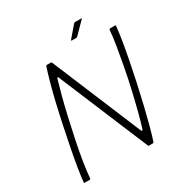

<svg xmlns="http://www.w3.org/2000/svg" viewBox="-185 -935 1009 1068"><g transform="rotate(-30 320.0 -400.5)"><path d="M466 -95Q468 -91 471.5 -91.5Q475 -92 477 -98Q489 -136 503.5 -192Q518 -248 533 -313Q548 -378 560.5 -444Q573 -510 582.5 -567.5Q592 -625 595 -666Q597 -673 600 -673H633Q635 -673 636.5 -672Q638 -671 637 -668Q634 -634 625.5 -581Q617 -528 604.5 -464Q592 -400 577.5 -333Q563 -266 548 -203.5Q533 -141 519 -89Q505 -37 494 -5Q493 -2 490.5 -1Q488 0 486 0H462Q457 0 457 -5L217 -579Q216 -583 213 -583Q210 -583 208 -578Q196 -538 181 -481Q166 -424 151 -358Q136 -292 122.5 -226.5Q109 -161 100 -103.5Q91 -46 88 -7Q87 0 83 0H50Q48 0 46.5 -1Q45 -2 46 -5Q49 -39 57.5 -91.5Q66 -144 78.5 -207.5Q91 -271 105 -338Q119 -405 134 -468.5Q149 -532 163.5 -584Q178 -636 189 -668Q190 -671 192 -672Q194 -673 195 -673H222Q225 -673 227 -668ZM411 -721H383Q380 -721 380 -722.5Q380 -724 381 -726L442 -797Q444 -799 446 -800Q448 -801 451 -801H490Q492 -801 493 -800Q494 -799 491 -797L419 -724Q417 -723 415 -722Q413 -721 411 -721Z"/></g></svg>

Font: Glory Thin ExtraLight
Style: Italic
Weight: 250
Italic angle: -12°
Version: Version 1.011